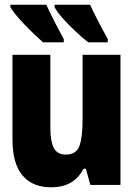

<svg xmlns="http://www.w3.org/2000/svg" viewBox="-20 -786 570 816"><path d="M197 10Q118 10 75.5 -40.5Q33 -91 33 -193V-553H194V-242Q194 -186 208.5 -157.5Q223 -129 260 -129Q304 -129 317.5 -165.5Q331 -202 331 -279V-553H492V0H364L345 -69H335Q315 -30 281 -10Q247 10 197 10ZM355 -606Q327 -628 297.5 -656Q268 -684 244.5 -710.5Q221 -737 212 -756V-766H363Q373 -743 392.5 -705Q412 -667 438 -620V-606ZM163 -606Q147 -620 126 -640Q105 -660 84 -682Q63 -704 47 -723.5Q31 -743 24 -756V-766H177Q187 -743 206.5 -704.5Q226 -666 251 -620V-606Z"/></svg>

Font: Noto Sans Mono Condensed Black
Style: Regular
Weight: 900
Width: 3
Designer: Monotype Design Team
Foundry: Monotype Imaging Inc.
Version: Version 2.014